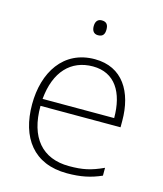

<svg xmlns="http://www.w3.org/2000/svg" viewBox="-110 -807 765 899"><g transform="rotate(15 272.5 -357.0)"><path d="M272 -724C251 -724 242 -709 242 -688C242 -667 251 -652 272 -652C297 -652 304 -667 304 -688C304 -709 297 -724 272 -724ZM288 -540C136 -540 58 -415 58 -260C58 -100 136 10 299 10C365 10 413 0 465 -23V-61C404 -33 365 -25 300 -25C169 -25 97 -110 98 -263H486V-294C486 -434 423 -540 288 -540ZM288 -505C395 -505 446 -421 446 -297H99C111 -432 182 -505 288 -505Z"/></g></svg>

Font: Noto Sans Gurmukhi UI ExtraLight
Style: Regular
Weight: 200
Designer: Jelle Bosma - Monotype Design Team
Foundry: Monotype Imaging Inc.
Version: Version 2.004